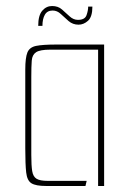

<svg xmlns="http://www.w3.org/2000/svg" viewBox="-20 -618 436 638"><path d="M133 0Q99 0 84.5 -9Q70 -18 67 -45Q64 -72 64 -125V-387Q64 -426 71 -443.5Q78 -461 100 -465.5Q122 -470 167 -470H326V0H306V-453H147Q113 -453 100 -444.5Q87 -436 85.5 -416.5Q84 -397 84 -362V-103Q84 -68 87 -49.5Q90 -31 101.5 -24Q113 -17 138 -17H268L264 0ZM107 -532Q107 -567 120.5 -582.5Q134 -598 153 -598Q173 -598 186 -586.5Q199 -575 211.5 -563.5Q224 -552 239 -552Q262 -552 267.5 -567.5Q273 -583 273 -596H287Q287 -562 272.5 -549Q258 -536 241 -536Q222 -536 208 -548Q194 -560 182 -571.5Q170 -583 155 -583Q137 -583 129 -569Q121 -555 121 -532Z"/></svg>

Font: Smooch Sans Thin Thin
Style: Regular
Weight: 250
Version: Version 1.010